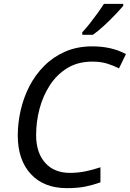

<svg xmlns="http://www.w3.org/2000/svg" viewBox="-20 -964 672 994"><path d="M326 10Q207 10 139.5 -63Q72 -136 72 -263Q72 -327 87 -393Q102 -459 132.5 -518Q163 -577 209.5 -623.5Q256 -670 318 -697Q380 -724 458 -724Q558 -724 632 -684L596 -610Q569 -624 535.5 -634.5Q502 -645 458 -645Q383 -645 328.5 -611.5Q274 -578 238 -522.5Q202 -467 184.5 -400Q167 -333 167 -265Q167 -174 213.5 -121.5Q260 -69 342 -69Q383 -69 422.5 -77Q462 -85 500 -98V-20Q461 -6 421.5 2Q382 10 326 10ZM406 -784V-797Q424 -816 444.5 -842Q465 -868 484.5 -895Q504 -922 518 -944H618V-934Q604 -917 576.5 -888Q549 -859 518 -830.5Q487 -802 461 -784Z"/></svg>

Font: Noto Sans IKEA
Style: Italic
Weight: 400
Italic angle: -12°
Designer: Monotype Design Team
Foundry: Monotype Imaging Inc.
Version: Version 2.001